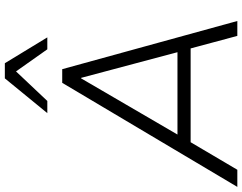

<svg xmlns="http://www.w3.org/2000/svg" viewBox="-132 -854 976 773"><g transform="rotate(-90 355.5 -468.0)"><path d="M-11 0 408 -705H463L657 0H597L543 -201L570 -188H139L176 -200L58 0ZM426 -629 194 -231 171 -241H556L534 -231L428 -629ZM286 -765 426 -936H487L591 -765H543L454 -891L335 -765Z"/></g></svg>

Font: Nunito Sans 12pt ExtraLight 12pt Light
Style: Italic
Weight: 300
Italic angle: -9°
Version: Version 3.101;gftools[0.9.27]